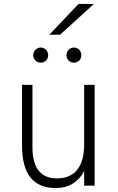

<svg xmlns="http://www.w3.org/2000/svg" viewBox="-20 -941 596 973"><path d="M263.5 12Q177 12 134.2 -41.8Q91.5 -95.5 91.5 -204.5V-511H144.5V-195Q144.5 -116.5 175.5 -76.8Q206.5 -37 268.5 -37Q336.5 -37 371.5 -81Q406.5 -125 406.5 -209.5V-511H459.5V0H406.5V-73.5Q384 -32 347.8 -10Q311.5 12 263.5 12ZM354.5 -623.5Q339 -623.5 328 -634.2Q317 -645 317 -661Q317 -677.5 328 -688.8Q339 -700 354.5 -700Q371 -700 381.5 -688.8Q392 -677.5 392 -661Q392 -645 381.5 -634.2Q371 -623.5 354.5 -623.5ZM186.5 -623.5Q170.5 -623.5 159.5 -634.2Q148.5 -645 148.5 -661Q148.5 -677.5 159.8 -688.8Q171 -700 186 -700Q202.5 -700 213.2 -688.8Q224 -677.5 224 -661Q224 -645 213.2 -634.2Q202.5 -623.5 186.5 -623.5ZM230 -765 378 -921H456L284 -765Z"/></svg>

Font: Overpass ExtraLight
Style: Regular
Weight: 250
Designer: Delve Withrington, Dave Bailey, Thomas Jockin
Foundry: Delve Fonts LLC
Version: Version 4.000